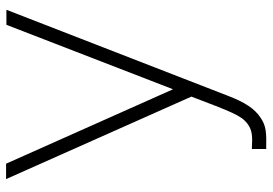

<svg xmlns="http://www.w3.org/2000/svg" viewBox="-146 -456 852 599"><g transform="rotate(-90 279.5 -156.0)"><path d="M502.1 -561.5 301 -41.7 68.8 -562.5H20.8L278.1 15.6C231.3 138.5 219.8 169.8 194.8 189.6C172.9 206.3 154.2 206.3 114.6 204.2V249C166.7 250 186.5 249 212.5 231.3C239.6 213.5 260.4 183.3 281.2 128.1L549 -561.5Z"/></g></svg>

Font: Manrope Thin
Style: Regular
Weight: 100
Width: 4
Designer: Michael Sharanda
Foundry: Michael Sharanda
Version: Version 2.000;PS 002.000;hotconv 1.0.88;makeotf.lib2.5.64775